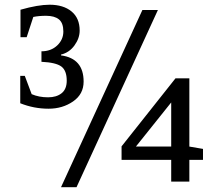

<svg xmlns="http://www.w3.org/2000/svg" viewBox="-20 -762 936 805"><path d="M773.9 -433.6V-147.5L831.1 -137.7V-91.8H773.9V-0.5H697.8V-91.8H489.7V-148.4L715.8 -433.6ZM697.8 -147.5V-332.5L549.8 -147.5ZM300.8 22.9H235.8L577.1 -720.2H642.1ZM153.8 -546.9Q193.8 -546.9 219.7 -571.3Q245.6 -595.7 245.6 -629.9Q245.6 -665.5 227.1 -680.7Q208.5 -695.8 172.9 -695.8Q143.1 -695.8 119.6 -690.9L91.8 -606H65.9V-721.2Q139.6 -742.2 188 -742.2Q245.6 -742.2 279.8 -714.1Q314 -686 314 -633.8Q314 -601.6 292.2 -571.5Q270.5 -541.5 235.8 -533.2V-529.8Q330.6 -517.1 330.6 -419.9Q330.6 -367.2 286.4 -336.7Q242.2 -306.2 183.6 -306.2Q122.1 -306.2 64.9 -329.1V-443.8H84L112.8 -367.2Q143.1 -354 181.6 -354Q216.8 -354 238.3 -371.1Q259.8 -388.2 259.8 -423.8Q259.8 -466.3 237.1 -483.2Q214.4 -500 153.8 -502.9Z"/></svg>

Font: Amethysta
Style: Regular
Weight: 400
Designer: Konstantin Vinogradov, Alexei Vanyashin
Foundry: Cyreal (www.cyreal.org)
Version: Version 1.003